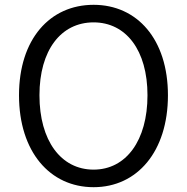

<svg xmlns="http://www.w3.org/2000/svg" viewBox="-20 -765 777 798"><path d="M369 13C550 13 678 -135 678 -369C678 -602 550 -745 369 -745C187 -745 59 -602 59 -369C59 -135 187 13 369 13ZM369 -60C233 -60 144 -181 144 -369C144 -556 233 -672 369 -672C504 -672 593 -556 593 -369C593 -181 504 -60 369 -60Z"/></svg>

Font: ChiuKong Gothic MN Normal
Style: Regular
Weight: 350
Designer: Ryoko NISHIZUKA 西塚涼子 (kana, bopomofo & ideographs); Paul D. Hunt (Latin, Greek & Cyrillic); Sandoll Communications 산돌커뮤니
Foundry: Adobe
Version: Version 1.300